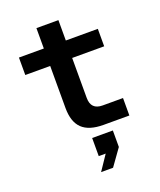

<svg xmlns="http://www.w3.org/2000/svg" viewBox="-164 -763 928 1116"><g transform="rotate(-20 300.0 -204.5)"><path d="M373 0Q283 0 240.5 -41Q198 -82 198 -168V-428H44V-536H198V-662H334V-536H532V-428H334V-181Q334 -108 406 -108H532V0ZM265 253 327 161H284V49H412V151L339 253Z"/></g></svg>

Font: Geist Mono
Style: Bold
Weight: 700
Monospace: yes
Designer: Basement.studio, Andrés Briganti, Mateo Zaragoza
Foundry: Basement.studio, Vercel, Andrés Briganti, Guido Ferreyra, Mateo Zaragoza
Version: Version 1.500; ttfautohint (v1.8.4.7-5d5b)